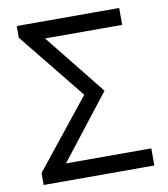

<svg xmlns="http://www.w3.org/2000/svg" viewBox="-82 -803 765 873"><g transform="rotate(-10 300.5 -366.5)"><path d="M49 0H560V-79H166L396 -374L171 -655H527V-733H54V-679L302 -372L49 -55Z"/></g></svg>

Font: Noto Sans T Chinese Regular
Style: Regular
Weight: 400
Designer: Ryoko NISHIZUKA (kana & ideographs); Paul D. Hunt (Latin, Greek & Cyrillic); Wenlong ZHANG (bopomofo); Sandoll Communica
Foundry: Adobe Systems Incorporated
Version: Version 1.000;PS 1;hotconv 1.0.78;makeotf.lib2.5.61930